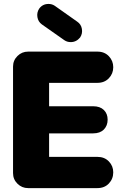

<svg xmlns="http://www.w3.org/2000/svg" viewBox="-20 -965 627 985"><path d="M46.9 -77.1V-623Q46.9 -655.3 69.6 -677.7Q92.3 -700.2 124 -700.2H480Q516.1 -700.2 538.6 -676.5Q561 -652.8 561 -620.1Q561 -587.4 538.6 -563.7Q516.1 -540 480 -540H231.9V-419.9H458Q493.2 -419.9 512.7 -400.9Q532.2 -381.8 532.2 -351.1Q532.2 -320.3 512.7 -300.5Q493.2 -280.8 458 -280.8H231.9V-160.2H480Q516.1 -160.2 538.6 -136.7Q561 -113.3 561 -81.1Q561 -47.4 538.6 -23.7Q516.1 0 480 0H124Q92.3 0 69.6 -22.5Q46.9 -44.9 46.9 -77.1ZM391.1 -772.9Q371.6 -749 342.8 -749Q324.2 -749 310.1 -758.8L194.8 -839.8Q175.8 -853.5 171.9 -877.2Q168 -900.9 181.2 -920.9Q198.7 -944.8 229 -944.8Q247.1 -944.8 261.2 -935.1L376 -854Q396 -840.8 400.1 -816.9Q404.3 -793 391.1 -772.9Z"/></svg>

Font: LT Saeada
Style: Bold
Weight: 700
Designer: Daniel Lyons
Foundry: LyonsType
Version: Version 1.001